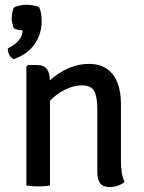

<svg xmlns="http://www.w3.org/2000/svg" viewBox="-20 -766 594 793"><path d="M132 -497.5Q163 -497.5 174.8 -479.2Q186.5 -461 186.5 -428V0Q177 2 164.2 3Q151.5 4 138 4Q110 4 89 0V-491L95.5 -497.5ZM479.5 -103.5Q479.5 -77.5 482.8 -54.5Q486 -31.5 495 -14.5Q484.5 -5.5 467.8 0.5Q451 6.5 433.5 6.5Q405 6.5 393.5 -9.2Q382 -25 382 -56V-315Q382 -367 368.8 -390.2Q355.5 -413.5 317.5 -413.5Q291 -413.5 261 -401.2Q231 -389 204.2 -366.5Q177.5 -344 161.5 -314.5V-409.5Q195 -448.5 244.2 -475.2Q293.5 -502 347.5 -502Q394.5 -502 423.5 -480.2Q452.5 -458.5 466 -421.8Q479.5 -385 479.5 -339.5ZM142.5 -735Q147.5 -723 149.8 -708.2Q152 -693.5 152 -678Q152 -625.5 123 -583.8Q94 -542 36.5 -521.5Q24 -527.5 17.8 -540.5Q11.5 -553.5 12.5 -566Q27 -573 40.8 -583.5Q54.5 -594 63.8 -608.2Q73 -622.5 73.5 -639.5Q65 -641 54 -643.2Q43 -645.5 37.5 -649Q34 -655.5 31.2 -668Q28.5 -680.5 28.5 -690.5Q28.5 -701.5 31.2 -715.5Q34 -729.5 37.5 -735Q46 -740 61.5 -743.2Q77 -746.5 90.5 -746.5Q103.5 -746.5 119.2 -743.2Q135 -740 142.5 -735Z"/></svg>

Font: Signika Negative
Style: Regular
Weight: 400
Designer: Anna Giedry
Foundry: Anna Giedry
Version: Version 2.001